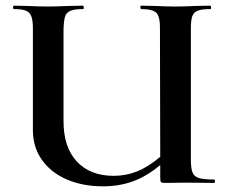

<svg xmlns="http://www.w3.org/2000/svg" viewBox="-20 -645 815 677"><path d="M735 0 637 -1 561 0Q550 0 547.5 -3Q545 -6 545 -19V-63Q497 -23 448.5 -5.5Q400 12 343 12Q272 12 216 -12Q160 -36 128 -81Q96 -126 96 -186V-544Q96 -573 90.5 -587.5Q85 -602 71 -607.5Q57 -613 29 -613Q26 -613 26 -619Q26 -625 29 -625L78 -624Q120 -622 149 -622Q175 -622 221 -624L271 -625Q275 -625 275.5 -619Q276 -613 273 -613Q243 -613 228.5 -607Q214 -601 209.5 -587Q205 -573 204 -542V-221Q203 -128 250 -76.5Q297 -25 381 -25Q424 -25 463 -40.5Q502 -56 545 -92L544 -542Q545 -585 532 -599Q519 -613 478 -613Q475 -613 475 -619Q475 -625 477 -625L527 -624Q571 -622 599 -622Q624 -622 670 -624L720 -625Q724 -625 724.5 -619Q725 -613 722 -613Q692 -613 677.5 -607.5Q663 -602 658 -588Q653 -574 653 -544V-81Q653 -51 659 -36.5Q665 -22 682 -17Q699 -12 735 -12Q738 -12 738 -6Q738 0 735 0Z"/></svg>

Font: Cormorant Upright
Style: Bold
Weight: 700
Designer: Christian Thalmann (Catharsis Fonts)
Foundry: Catharsis Fonts
Version: Version 3.302